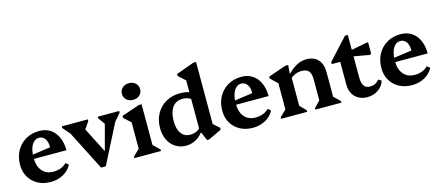

<svg xmlns="http://www.w3.org/2000/svg" viewBox="-52 -1330 4383 1909"><g transform="rotate(-15 2139.0 -375.5)"><path d="M291 14Q217 14 160 -16.5Q103 -47 70.5 -102Q38 -157 38 -227Q38 -310 72.5 -372.5Q107 -435 168 -470.5Q229 -506 309 -506Q373 -506 420.5 -475Q468 -444 494.5 -386.5Q521 -329 521 -251H139V-288L372 -321Q372 -380 349 -410.5Q326 -441 288 -441Q258 -441 234.5 -419Q211 -397 198.5 -356Q186 -315 186 -261Q186 -176 227.5 -127Q269 -78 342 -78Q426 -78 479 -130L508 -106Q479 -50 421 -18Q363 14 291 14Z M809 5 581 -443H626V-373L538 -475V-492H806V-475L739 -377H726V-460L902 -115H880L977 -477V-392H968L908 -475V-492H1129V-475L1041 -373V-443H1086L858 5Z M1154 0V-16L1235 -95L1219 -67V-382L1262 -311L1148 -416V-436L1333 -499H1361V-66L1346 -94L1427 -16V0ZM1293 -563Q1251 -563 1225 -587Q1199 -611 1199 -649Q1199 -686 1225 -710Q1251 -734 1293 -734Q1334 -734 1360 -710Q1386 -686 1386 -649Q1386 -611 1360 -587Q1334 -563 1293 -563Z M1898 13 1862 -72H1851V-648L1894 -574L1780 -678V-698L1965 -765H1993V-95L1951 -164L2055 -71V-51L1920 13ZM1686 14Q1624 14 1577 -15.5Q1530 -45 1503.5 -98.5Q1477 -152 1477 -223Q1477 -306 1513 -370Q1549 -434 1612 -470Q1675 -506 1758 -506Q1849 -506 1905 -463V-370Q1877 -409 1843 -427.5Q1809 -446 1766 -446Q1722 -446 1690.5 -423.5Q1659 -401 1642.5 -357.5Q1626 -314 1626 -252Q1626 -172 1659 -126.5Q1692 -81 1751 -81Q1785 -81 1813.5 -93.5Q1842 -106 1866 -133V-72H1854Q1825 -32 1779.5 -9Q1734 14 1686 14Z M2372 14Q2298 14 2241 -16.5Q2184 -47 2151.5 -102Q2119 -157 2119 -227Q2119 -310 2153.5 -372.5Q2188 -435 2249 -470.5Q2310 -506 2390 -506Q2454 -506 2501.5 -475Q2549 -444 2575.5 -386.5Q2602 -329 2602 -251H2220V-288L2453 -321Q2453 -380 2430 -410.5Q2407 -441 2369 -441Q2339 -441 2315.5 -419Q2292 -397 2279.5 -356Q2267 -315 2267 -261Q2267 -176 2308.5 -127Q2350 -78 2423 -78Q2507 -78 2560 -130L2589 -106Q2560 -50 2502 -18Q2444 14 2372 14Z M3017 0V-16L3093 -95L3078 -67V-296Q3078 -355 3055.5 -381Q3033 -407 2983 -407Q2946 -407 2915 -393.5Q2884 -380 2856 -352V-412H2868Q2959 -507 3058 -507Q3136 -507 3178 -461Q3220 -415 3220 -331V-66L3204 -94L3285 -16V0ZM2664 0V-16L2745 -95L2729 -66V-399L2772 -308L2658 -416V-436L2841 -499H2870L2863 -412H2871V-66L2856 -95L2932 -16V0Z M3548 14Q3498 14 3459 -8Q3420 -30 3399 -69Q3378 -108 3378 -161V-464L3421 -395H3291V-416L3491 -634H3520V-196Q3520 -138 3540.5 -109.5Q3561 -81 3603 -81Q3659 -81 3698 -127L3728 -108Q3710 -52 3662 -19Q3614 14 3548 14ZM3682 -385 3478 -421V-472L3678 -511H3696V-396Z M4010 14Q3936 14 3879 -16.5Q3822 -47 3789.5 -102Q3757 -157 3757 -227Q3757 -310 3791.5 -372.5Q3826 -435 3887 -470.5Q3948 -506 4028 -506Q4092 -506 4139.5 -475Q4187 -444 4213.5 -386.5Q4240 -329 4240 -251H3858V-288L4091 -321Q4091 -380 4068 -410.5Q4045 -441 4007 -441Q3977 -441 3953.5 -419Q3930 -397 3917.5 -356Q3905 -315 3905 -261Q3905 -176 3946.5 -127Q3988 -78 4061 -78Q4145 -78 4198 -130L4227 -106Q4198 -50 4140 -18Q4082 14 4010 14Z"/></g></svg>

Font: Platypi Light SemiBold
Style: Regular
Weight: 600
Version: Version 1.200